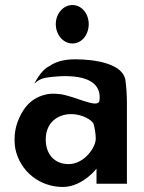

<svg xmlns="http://www.w3.org/2000/svg" viewBox="-20 -731 572 764"><path d="M175 -467C152 -457 131 -425 116 -398C132 -412 146 -420 171 -423C201 -427 389 -453 376 -332C372 -294 277 -351 214 -357C192 -359 174 -359 155 -353C97 -337 67 -293 49 -243C38 -211 35 -176 41 -139C60 -48 139 13 230 13C295 13 348 -39 364 -60V0H485V-320C485 -353 483 -383 479 -413C468 -477 361 -495 279 -495C231 -495 199 -484 175 -467ZM253 -78C199 -78 162 -115 162 -176C162 -243 209 -277 264 -277C305 -277 344 -255 352 -239C357 -221 361 -200 361 -179C361 -144 315 -78 253 -78ZM202 -635C202 -592 232 -558 268 -558C305 -558 333 -592 333 -635C333 -677 305 -711 268 -711C232 -711 202 -677 202 -635Z"/></svg>

Font: Bluebird
Style: Nrw
Weight: 400
Designer: Jasper
Foundry: Cannot Into Space Fonts
Version: Version 0.98